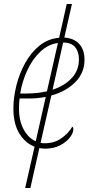

<svg xmlns="http://www.w3.org/2000/svg" viewBox="-20 -734 478 961"><path d="M206 10Q191 10 177 7L132 207H106L153 0Q107 -17 77 -65.5Q47 -114 47 -191Q47 -246 62 -306Q77 -366 106 -418.5Q135 -471 177.5 -505.5Q220 -540 276 -545L314 -714H340L302 -546Q350 -543 376.5 -514Q403 -485 403 -435Q403 -369 356.5 -322.5Q310 -276 237 -256L183 -19Q193 -17 204 -17Q251 -17 286 -41Q321 -65 342 -100Q347 -97 347 -87Q347 -68 329.5 -45.5Q312 -23 280.5 -6.5Q249 10 206 10ZM375 -437Q375 -475 356 -498Q337 -521 296 -521L243 -285Q302 -304 338.5 -342.5Q375 -381 375 -437ZM113 -266Q168 -266 215 -277L270 -519Q220 -512 181 -474.5Q142 -437 116.5 -382Q91 -327 81 -266ZM75 -191Q75 -129 98.5 -86Q122 -43 159 -27L209 -249Q168 -241 123 -241H78Q77 -236 76 -220Q75 -204 75 -191Z"/></svg>

Font: Noto Serif Thin
Style: Italic
Weight: 100
Italic angle: -12°
Designer: Monotype Design Team
Foundry: Monotype Imaging Inc.
Version: Version 2.014; ttfautohint (v1.8.4.7-5d5b)